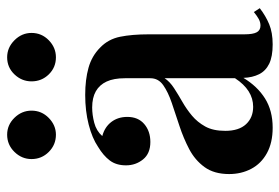

<svg xmlns="http://www.w3.org/2000/svg" viewBox="-146 -650 802 551"><g transform="rotate(-90 255.5 -374.0)"><path d="M165 7Q122 7 92 -9.5Q62 -26 47 -54.5Q32 -83 32 -118Q32 -161 52 -188.5Q72 -216 103.5 -232.5Q135 -249 170 -260.5Q205 -272 236 -282.5Q267 -293 287 -307Q307 -321 307 -344V-417Q307 -449 297.5 -469.5Q288 -490 269.5 -500.5Q251 -511 223 -511Q202 -511 179 -505Q156 -499 141 -482Q167 -475 181.5 -456Q196 -437 196 -410Q196 -379 175.5 -361.5Q155 -344 124 -344Q91 -344 74 -365Q57 -386 57 -414Q57 -442 71 -460.5Q85 -479 110 -494Q135 -511 174 -521Q213 -531 259 -531Q303 -531 337 -521.5Q371 -512 395 -488Q419 -465 426 -431Q433 -397 433 -348V-74Q433 -49 439 -38.5Q445 -28 458 -28Q468 -28 477 -33Q486 -38 497 -47L508 -30Q486 -13 462 -3Q438 7 404 7Q369 7 348.5 -3Q328 -13 318.5 -32Q309 -51 308 -77Q284 -37 249 -15Q214 7 165 7ZM225 -49Q249 -49 269.5 -62Q290 -75 307 -101V-303Q297 -288 278.5 -276Q260 -264 239 -252Q218 -240 199.5 -224.5Q181 -209 168.5 -186.5Q156 -164 156 -129Q156 -90 175 -69.5Q194 -49 225 -49ZM367 -755Q395 -755 416 -734Q437 -713 437 -685Q437 -656 416 -635.5Q395 -615 367 -615Q338 -615 318 -635.5Q298 -656 298 -685Q298 -713 318 -734Q338 -755 367 -755ZM145 -755Q173 -755 193.5 -734Q214 -713 214 -685Q214 -656 193 -635.5Q172 -615 145 -615Q116 -615 95.5 -635.5Q75 -656 75 -685Q75 -713 95.5 -734Q116 -755 145 -755Z"/></g></svg>

Font: Playfair Display SemiBold
Style: Regular
Weight: 600
Designer: Claus Eggers Sørensen
Foundry: Claus Eggers Sørensen
Version: Version 1.203